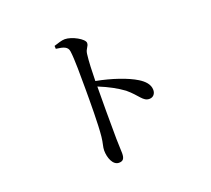

<svg xmlns="http://www.w3.org/2000/svg" viewBox="-134 -939 1268 1153"><g transform="rotate(-20 500.0 -362.5)"><path d="M315 -750 316 -731C365 -725 390 -717 394 -685C401 -636 401 -523 401 -442C401 -370 401 -215 393 -141C389 -101 380 -81 380 -58C380 -12 400 42 439 42C466 42 476 28 476 -6C476 -22 474 -53 473 -99C472 -200 472 -355 473 -433C537 -407 586 -380 627 -350C691 -297 701 -256 742 -256C768 -256 782 -276 782 -299C782 -335 755 -362 721 -383C666 -417 570 -450 473 -468C474 -525 476 -593 482 -638C486 -671 505 -677 505 -700C505 -726 431 -767 386 -767C365 -767 342 -758 315 -750Z"/></g></svg>

Font: Noto Serif TC Medium
Style: Regular
Weight: 500
Designer: Ryoko NISHIZUKA 西塚涼子 (kana & ideographs); Frank Grießhammer (Latin, Greek & Cyrillic); Wenlong ZHANG 张文龙 (bopomofo); San
Foundry: Adobe
Version: Version 2.001;hotconv 1.1.0;makeotfexe 2.6.0